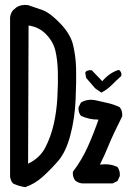

<svg xmlns="http://www.w3.org/2000/svg" viewBox="-20 -777 540 791"><path d="M84 -5.9Q56.6 -9.8 33.2 -21.5Q23.4 -33.2 21.5 -49.8V-693.4Q19.5 -716.8 33.2 -734.4L46.9 -746.1Q66.4 -759.8 95.7 -755.9Q125 -746.1 155.3 -735.4Q185.5 -724.6 228 -680.7Q270.5 -636.7 281.2 -591.3Q292 -545.9 293.5 -495.6Q294.9 -445.3 291.5 -366.7Q288.1 -288.1 269.5 -218.8Q251 -149.4 218.3 -112.3Q185.5 -75.2 154.3 -47.4Q123 -19.5 84 -5.9ZM317.4 -21.5Q301.8 -23.4 290 -33.2Q278.3 -47.9 280.3 -69.3Q317.4 -118.2 341.8 -172.9Q366.2 -227.5 385.7 -284.2Q346.7 -284.2 313.5 -299.8Q301.8 -313.5 303.7 -335L313.5 -354.5Q338.9 -370.1 372.1 -364.3Q397.5 -358.4 423.8 -352.5Q450.2 -346.7 473.6 -335Q485.4 -319.3 483.4 -297.9Q444.3 -219.7 427.7 -178.7Q411.1 -137.7 391.6 -98.6Q432.6 -104.5 463.9 -88.9Q475.6 -73.2 473.6 -51.8L463.9 -31.2L444.3 -21.5ZM95.7 -102.5Q144.5 -126 167 -169.9Q189.5 -213.9 201.2 -264.6Q212.9 -315.4 216.3 -374.5Q219.7 -433.6 218.3 -482.9Q216.8 -532.2 208 -568.8Q199.2 -605.5 169.9 -635.7Q140.6 -666 97.7 -671.9ZM397.5 -395.5 372.1 -413.1 335 -456.1 331.1 -477.5 335 -483.4Q344.7 -489.3 358.4 -487.3L401.4 -442.4Q430.7 -477.5 469.7 -489.3Q483.4 -479.5 479.5 -463.9Q460 -446.3 440.4 -426.8Q420.9 -407.2 397.5 -395.5Z"/></svg>

Font: JasonHandwriting4
Style: Regular
Weight: 400
Version: Version 1.01.21